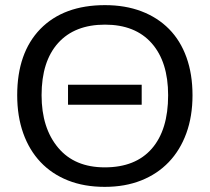

<svg xmlns="http://www.w3.org/2000/svg" viewBox="-20 -718 818 748"><path d="M730 -347Q730 -265 706 -199Q682 -133 637.5 -86.5Q593 -40 530 -15Q467 10 388 10Q308 10 245 -15Q182 -40 138 -86.5Q94 -133 70.5 -199Q47 -265 47 -347Q47 -512 137 -605Q228 -698 389 -698Q468 -698 531 -674Q594 -650 638.5 -605Q683 -560 706.5 -494.5Q730 -429 730 -347ZM635 -347Q635 -477 571 -549.5Q507 -622 389 -622Q271 -622 206.5 -550.5Q142 -479 142 -347Q142 -219 207 -142Q271 -66 388 -66Q508 -66 571.5 -139Q635 -212 635 -347ZM245 -388H532V-310H245Z"/></svg>

Font: Libra Sans
Style: Regular
Weight: 400
Foundry: Context Ltd
Version: Version 1.000; ttfautohint (v1.3)